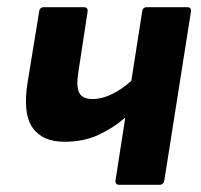

<svg xmlns="http://www.w3.org/2000/svg" viewBox="-20 -515 561 535"><path d="M313 0Q300 0 302 -13L329 -187Q295 -158 254 -139Q213 -120 160 -120Q98 -120 70.5 -159.5Q43 -199 57 -286L89 -482Q90 -495 103 -495H213Q226 -495 224 -482L198 -312Q192 -273 201 -256Q210 -239 238 -239Q264 -239 292.5 -253Q321 -267 346 -290L376 -482Q377 -495 390 -495H501Q514 -495 512 -482L438 -13Q436 0 424 0Z"/></svg>

Font: Sofia Sans ExtraBold
Style: Italic
Weight: 800
Italic angle: -9°
Designer: Botio Nikoltchev, Ani Petrova
Foundry: lettersoup
Version: Version 4.100; ttfautohint (v1.8.4.7-5d5b)